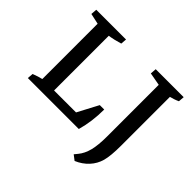

<svg xmlns="http://www.w3.org/2000/svg" viewBox="-147 -658 960 960"><g transform="rotate(45 333.5 -177.5)"><path d="M83 -7.3V-476.6H165V-7.3ZM124 0V-48.8H368.7L388.7 0ZM388.7 0 308.1 -25.9 378.4 -158.7H409.7Q409.7 -74.2 388.7 0ZM239.3 -483.4 236.8 -452.1Q219.7 -446.8 198.7 -441.9Q177.7 -437 155.3 -434.1L165 -469.7V-401.4H83V-469.7L91.3 -437L26.4 -451.2L28.8 -483.4ZM28.3 0 30.8 -31.2Q56.2 -41.5 92.8 -50.3L83 -13.7V-82H165V-13.7L156.7 -46.4L221.7 -32.2L219.2 0ZM597.2 -112.3 515.1 -120.1V-476.6H597.2ZM647 -483.4 644.5 -452.1Q622.1 -441.4 587.9 -433.1L597.2 -469.7V-401.4H515.1V-469.7L524.9 -437L446.8 -451.2L449.2 -483.4ZM486.8 127.9 460 107.4 474.1 90.3Q495.6 64.5 505.4 25.9Q515.1 -12.7 515.1 -73.2V-370.1H597.2V-90.3Q597.2 -18.6 586.9 19Q576.7 55.7 550.8 83.7Q524.9 111.8 486.8 127.9Z"/></g></svg>

Font: Markazi Text
Style: Regular
Weight: 400
Designer: Borna Izadpanah (Arabic designer), Fiona Ross (Arabic design director) and Florian Runge (Latin designer)
Foundry: Borna Izadpanah and Florian Runge
Version: Version 1.000